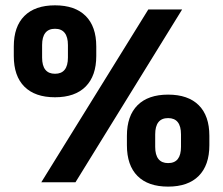

<svg xmlns="http://www.w3.org/2000/svg" viewBox="-20 -674 826 710"><path d="M132.7 0 528.4 -639H653.5L259.1 0ZM601.6 16.1Q527.7 16.1 488.5 -23.2Q449.3 -62.5 449.3 -136.8V-171.9Q449.3 -245.6 488.6 -284.9Q527.9 -324.1 601.6 -324.1Q675.5 -324.1 714.9 -285Q754.2 -245.9 754.2 -171.9V-136.8Q754.2 -63.2 714.9 -23.5Q675.5 16.1 601.6 16.1ZM601.6 -70.9Q625.7 -70.9 637.5 -86Q649.3 -101.1 649.3 -130.9V-177.2Q649.3 -207.1 637.4 -222.2Q625.5 -237.3 601.6 -237.3Q577.7 -237.3 565.8 -222.2Q553.9 -207.1 553.9 -177.2V-130.9Q553.9 -101.1 565.9 -86Q577.9 -70.9 601.6 -70.9ZM183.4 -314.3Q109.6 -314.3 70.3 -353.5Q31 -392.7 31 -466.9V-502.2Q31 -576 70.3 -615.1Q109.6 -654.3 183.4 -654.3Q257.3 -654.3 296.7 -615.1Q336 -576 336 -502.2V-466.9Q336 -393.5 296.7 -353.9Q257.3 -314.3 183.4 -314.3ZM183.4 -401.2Q207.3 -401.2 219.2 -416.2Q231.2 -431.2 231.2 -461.1V-507.5Q231.2 -537.2 219.2 -552.4Q207.3 -567.6 183.4 -567.6Q159.6 -567.6 147.6 -552.4Q135.7 -537.2 135.7 -507.5V-461.1Q135.7 -431.2 147.7 -416.2Q159.7 -401.2 183.4 -401.2Z"/></svg>

Font: Anek Gurmukhi Medium
Style: Regular
Weight: 500
Designer: Sarang Kulkarni (Gurmukhi), Yesha Goshar (Latin)
Foundry: Ek Type
Version: Version 1.003